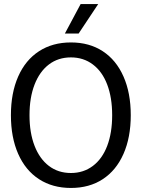

<svg xmlns="http://www.w3.org/2000/svg" viewBox="-20 -920 701 950"><path d="M34 0ZM34 -350Q34 -460 70 -541.5Q106 -623 173 -666.5Q240 -710 331 -710Q422 -710 488.5 -666.5Q555 -623 591 -541.5Q627 -460 627 -350Q627 -240 591 -158.5Q555 -77 488.5 -33.5Q422 10 331 10Q240 10 173 -33.5Q106 -77 70 -158.5Q34 -240 34 -350ZM535 -350Q535 -437 510.5 -501.5Q486 -566 439.5 -601Q393 -636 331 -636Q268 -636 222 -601Q176 -566 151 -501.5Q126 -437 126 -350Q126 -263 151 -198.5Q176 -134 222 -99Q268 -64 331 -64Q393 -64 439.5 -99Q486 -134 510.5 -198.5Q535 -263 535 -350ZM379 -900H466L369 -754H301Z"/></svg>

Font: Sarabun
Style: Regular
Weight: 400
Designer: Suppakit Chalermlarp | Katatrad Co.,Ltd.
Foundry: Cadson Demak Co.,Ltd.
Version: Version 1.000; ttfautohint (v1.6)